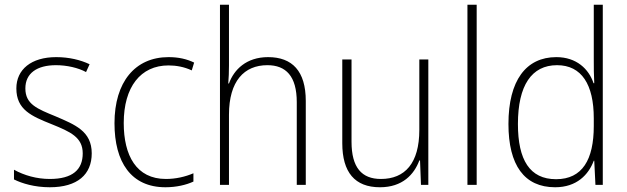

<svg xmlns="http://www.w3.org/2000/svg" viewBox="-20 -780 2644 810"><path d="M367 -133C367 -227 296 -254 215 -289C137 -321 87 -340 87 -407C87 -471 136 -505 216 -505C262 -505 310 -494 343 -476L358 -509C320 -527 272 -539 217 -539C112 -539 49 -487 49 -407C49 -317 113 -290 198 -256C277 -224 329 -201 329 -133C329 -65 287 -25 190 -25C135 -25 82 -40 39 -64V-23C73 -6 126 10 190 10C307 10 367 -44 367 -133Z M678 10C724 10 766 0 796 -14V-49C761 -34 721 -25 680 -25C555 -25 502 -124 502 -261C502 -413 573 -504 691 -504C723 -504 757 -498 789 -483L799 -516C768 -531 733 -539 691 -539C550 -539 463 -434 463 -260C463 -96 533 10 678 10Z M946 -504V-760H908V0H946V-296C946 -438 1010 -505 1108 -505C1186 -505 1232 -459 1232 -349V0H1270V-354C1270 -480 1213 -539 1111 -539C1019 -539 967 -486 946 -428H943C945 -454 946 -474 946 -504Z M1787 -529H1749V-232C1749 -91 1688 -25 1587 -25C1506 -25 1463 -73 1463 -182V-529H1424V-176C1424 -53 1477 10 1583 10C1678 10 1727 -44 1749 -103H1752L1756 0H1787Z M1991 0V-760H1952V0Z M2322 10C2413 10 2463 -43 2485 -102H2487L2492 0H2523V-760H2485V-530C2485 -498 2485 -464 2487 -429H2484C2464 -489 2412 -539 2327 -539C2199 -539 2125 -440 2125 -257C2125 -83 2192 10 2322 10ZM2326 -24C2215 -24 2165 -105 2165 -257C2165 -420 2223 -505 2330 -505C2434 -505 2485 -423 2485 -281V-248C2485 -107 2437 -24 2326 -24Z"/></svg>

Font: Noto Sans Myanmar SemiCondensed ExtraLight
Style: Regular
Weight: 200
Width: 4
Designer: Monotype Design Team
Foundry: Monotype Imaging Inc.
Version: Version 2.107